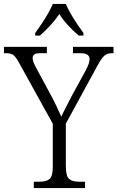

<svg xmlns="http://www.w3.org/2000/svg" viewBox="-27 -951 594 971"><path d="M144 0V-32H173Q207 -32 223.5 -45.5Q240 -59 240 -109V-325L69 -634Q53 -663 41 -672.5Q29 -682 3 -682H-7V-714H210V-682H178Q153 -682 145.5 -675Q138 -668 138 -658Q138 -647 143.5 -633.5Q149 -620 157 -606L226 -478Q243 -447 257 -417.5Q271 -388 283 -361Q291 -379 305 -405.5Q319 -432 335 -464L407 -596Q426 -631 426 -652Q426 -667 414.5 -674.5Q403 -682 377 -682H342V-714H547V-682H539Q516 -682 501.5 -670Q487 -658 467 -621L306 -326V-112Q306 -60 322.5 -46Q339 -32 373 -32H403V0ZM151 -784Q165 -803 182.5 -829Q200 -855 215.5 -882Q231 -909 240 -931H306Q315 -909 330.5 -882Q346 -855 363.5 -829Q381 -803 395 -784V-771H371Q341 -797 317 -823Q293 -849 273 -880Q252 -849 228 -823Q204 -797 175 -771H151Z"/></svg>

Font: Noto Serif Tamil SemiCondensed Light
Style: Italic
Weight: 300
Width: 4
Italic angle: -12°
Designer: Indian Type Foundry, Tom Grace, and the Monotype Design Team
Foundry: Monotype Imaging Inc.
Version: Version 2.003; ttfautohint (v1.8.4.7-5d5b)